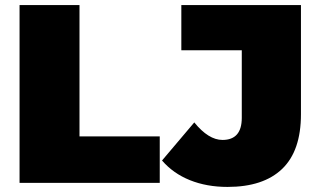

<svg xmlns="http://www.w3.org/2000/svg" viewBox="-20 -720 1256 756"><path d="M57 0V-700H293V-183H609V0ZM876 16Q794 16 728 -10.5Q662 -37 618 -88L745 -238Q801 -169 856 -169Q932 -169 932 -256V-522H694V-700H1165V-270Q1165 -126 1091 -55Q1017 16 876 16Z"/></svg>

Font: Montserrat Black
Style: Regular
Weight: 900
Designer: Julieta Ulanovsky
Foundry: Julieta Ulanovsky
Version: Version 9.000; ttfautohint (v1.8.4.7-5d5b)